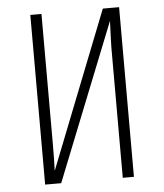

<svg xmlns="http://www.w3.org/2000/svg" viewBox="-52 -776 705 823"><g transform="rotate(-5 300.0 -365.0)"><path d="M109 0V-730H157V-170Q157 -104 155 -55L421 -730H491V0H443V-560Q443 -580 447 -675L178 0Z"/></g></svg>

Font: JetBrains Mono Extra Light
Style: Regular
Weight: 200
Monospace: yes
Designer: Philipp Nurullin, Konstantin Bulenkov
Foundry: JetBrains
Version: 2.002